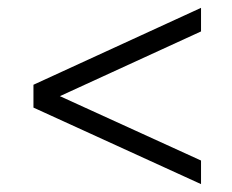

<svg xmlns="http://www.w3.org/2000/svg" viewBox="-20 -553 587 485"><path d="M487.8 -87.9 64.5 -281.2V-338.9L487.8 -533.2V-473.6L131.3 -310.1L487.8 -147.5Z"/></svg>

Font: Elstob 14pt
Style: Bold Italic
Weight: 700
Italic angle: -20°
Designer: Peter S. Baker
Version: Version 1.015